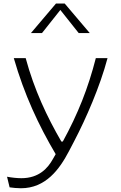

<svg xmlns="http://www.w3.org/2000/svg" viewBox="-20 -818 660 1050"><path d="M120.5 -500H55.5C112.5 -301.5 191 -133 284.5 25L268.5 53C242.5 99.5 195 156.5 97 156.5C74 156.5 44.5 153.5 18.5 148.5L32.5 206.5C49.5 209 72.5 211.5 94.5 211.5C229.5 211.5 305 108.5 357 9L386 -46.5C450.5 -170 527 -345 568 -500H504C462 -336 406.5 -195.5 323.5 -44H315.5C237.5 -178.5 167.5 -326 120.5 -500ZM149 -637H209.5L310 -763.5L410.5 -637H471L334 -798.5H286Z"/></svg>

Font: Monaspace Argon ExtraLight
Style: Regular
Weight: 200
Designer: Riley Cran & the Lettermatic Team
Foundry: Lettermatic
Version: Version 1.000 (Monaspace Argon)